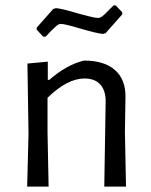

<svg xmlns="http://www.w3.org/2000/svg" viewBox="-20 -687 556 707"><path d="M369 -311Q370 -352 350 -375Q330 -398 291 -398Q228 -398 155 -327V-201L159 0H80L85 -194L81 -453L156 -460V-393H162Q224 -448 289 -464Q364 -464 403.5 -429Q443 -394 442 -329L440 -199L444 0H364ZM430 -642V-634L369 -565L359 -562Q337 -564 275 -582Q218 -599 204 -599Q197 -599 189 -592.5Q181 -586 164 -569L148 -552H139L115 -578V-585L176 -654L186 -657Q210 -655 269 -637Q276 -635 303 -628Q330 -621 341 -621Q349 -621 358 -628Q367 -635 381 -650L398 -667H406Z"/></svg>

Font: Alegreya Sans
Style: Regular
Weight: 400
Designer: Juan Pablo del Peral
Foundry: Huerta Tipografica
Version: Version 2.008; ttfautohint (v1.6)